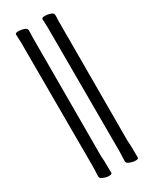

<svg xmlns="http://www.w3.org/2000/svg" viewBox="-227 -835 805 1004"><g transform="rotate(-30 175.5 -333.5)"><path d="M271 113Q256 113 238.5 106Q221 99 221 88L223 29V5L222 -719Q220 -751 220 -771Q220 -780 240 -780Q256 -780 272.5 -774Q289 -768 289 -757V-741Q288 -731 288 -720L287 4Q288 9 288 17Q288 25 289 33L290 105Q290 113 271 113ZM111 113Q96 113 78.5 106Q61 99 61 88L63 29V5L62 -719Q60 -751 60 -771Q60 -780 80 -780Q96 -780 112.5 -774Q129 -768 129 -757V-741Q128 -731 128 -720L127 4Q128 9 128 17Q128 25 129 33L130 105Q130 113 111 113Z"/></g></svg>

Font: LXGW WenKai TC
Style: Regular
Weight: 400
Designer: LXGW / Fontworks Inc.
Foundry: LXGW / Fontworks Inc.
Version: Version 1.330